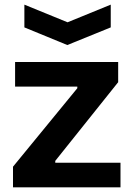

<svg xmlns="http://www.w3.org/2000/svg" viewBox="-20 -807 574 827"><path d="M85 -787 271 -711 457 -787V-689L270 -613L85 -689ZM36 -89 313 -427V-434H45V-540H489V-453L218 -114V-106H499V0H36Z"/></svg>

Font: Encode Sans Normal
Style: SemiBold
Weight: 600
Designer: Pablo Impallari, Andres Torresi
Foundry: Pablo Impallari, Andres Torresi
Version: Version 1.000; ttfautohint (v1.00) -l 8 -r 50 -G 200 -x 14 -